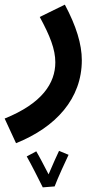

<svg xmlns="http://www.w3.org/2000/svg" viewBox="-53 -386 435 826"><path d="M16 230C188 161 299 38 299 -127C299 -196 275 -274 226 -366L118 -313C162 -232 185 -174 185 -118C185 -28 128 59 -33 124ZM131 420 182 416C194 383 232 301 242 280L201 263C195 275 173 324 156 364C139 331 114 283 103 265L62 287C81 320 116 390 131 420Z"/></svg>

Font: Noto Sans Arabic SemCond SemBd
Style: Regular
Weight: 600
Width: 4
Designer: Monotype Design Team, Nadine Chahine, Nizar Qandah and Khaled Hosny
Foundry: Monotype Imaging Inc.
Version: Version 2.012